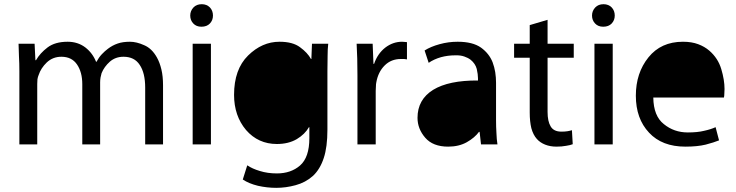

<svg xmlns="http://www.w3.org/2000/svg" viewBox="-20 -695 3543 924"><path d="M73.2 0V-352.5C73.2 -378.6 72.6 -402 71.3 -422.9L69.3 -484.4H146.5L150.4 -405.3H153.3C166.3 -428.1 184.9 -448.6 209 -466.8C233.1 -485 265.3 -494.1 305.7 -494.1C338.2 -494.1 366.5 -485 390.6 -466.8C414.1 -448.6 431.3 -425.5 442.4 -397.5H444.3C451.5 -411.1 460 -423.2 469.7 -433.6C479.5 -444 489.3 -452.8 499 -460C513.3 -471 529 -479.5 545.9 -485.4C562.2 -491.2 582 -494.1 605.5 -494.1C626.3 -494.1 649.1 -488.6 673.8 -477.5C698.6 -467.1 719.1 -447.3 735.4 -418C744.5 -401.7 751.6 -382.5 756.8 -360.4C762 -338.9 764.6 -313.5 764.6 -284.2V0H678.7V-273.4C678.7 -320.3 669.9 -356.8 652.3 -382.8C635.4 -408.9 609.4 -421.9 574.2 -421.9C548.8 -421.9 527 -414.1 508.8 -398.4C490.6 -382.2 477.2 -363.6 468.8 -342.8C466.8 -336.3 465.2 -329.4 463.9 -322.3C462.6 -314.5 461.9 -306.6 461.9 -298.8V0H376V-290C376 -328.5 367.5 -360 350.6 -384.8C333.7 -409.5 308.6 -421.9 275.4 -421.9C248 -421.9 224.6 -412.8 205.1 -394.5C186.2 -376.3 173.2 -356.1 166 -334C163.4 -328.1 161.5 -321.3 160.2 -313.5C159.5 -306.3 159.2 -298.8 159.2 -291V0Z M995.1 0H907.2V-484.4H995.1ZM951.2 -674.8C966.8 -674.8 979.8 -669.6 990.2 -659.2C1000 -648.8 1004.9 -635.7 1004.9 -620.1C1004.9 -605.1 1000 -592.4 990.2 -582C980.5 -571.6 966.8 -566.4 949.2 -566.4C932.9 -566.4 919.9 -571.6 910.2 -582C900.4 -592.4 895.5 -605.1 895.5 -620.1C895.5 -635.1 900.7 -648.1 911.1 -659.2C920.9 -669.6 934.2 -674.8 951.2 -674.8Z M1555.7 -351.6V-71.3C1555.7 -15.3 1549.8 30.3 1538.1 65.4C1526.4 101.2 1509.1 129.9 1486.3 151.4C1462.2 172.9 1434.2 187.8 1402.3 196.3C1371.1 204.8 1340.2 209 1309.6 209C1280.3 209 1251 205.7 1221.7 199.2C1192.4 192.1 1168 182 1148.4 168.9C1158.2 139 1165.4 116.2 1169.9 100.6C1186.2 111.7 1206.4 120.8 1230.5 127.9C1255.2 135.7 1282.6 139.6 1312.5 139.6C1357.4 139.6 1394.5 127 1423.8 101.6C1453.8 75.5 1468.8 31.6 1468.8 -30.3V-83H1466.8C1453.8 -60.2 1434.2 -41 1408.2 -25.4C1381.5 -9.8 1349.6 -2 1312.5 -2C1252.6 -2 1203.1 -24.4 1164.1 -69.3C1125.7 -114.9 1106.4 -171.2 1106.4 -238.3C1106.4 -320.3 1128.9 -383.5 1173.8 -427.7C1218.8 -472 1269.2 -494.1 1325.2 -494.1C1367.5 -494.1 1400.4 -485.4 1423.8 -467.8C1447.9 -450.2 1465.5 -431.3 1476.6 -411.1H1478.5C1479.8 -447.6 1480.8 -472 1481.4 -484.4H1559.6C1557.6 -467.4 1556.6 -448.2 1556.6 -426.8C1556 -405.9 1555.7 -380.9 1555.7 -351.6Z M1700.2 0V-333C1700.2 -361.7 1699.9 -388.3 1699.2 -413.1C1698.6 -437.8 1697.6 -461.6 1696.3 -484.4H1773.4L1777.3 -387.7H1780.3C1791.3 -420.2 1809.2 -446.3 1834 -465.8C1858.7 -484.7 1885.7 -494.1 1915 -494.1C1919.6 -494.1 1923.8 -493.8 1927.7 -493.2C1931 -493.2 1934.6 -492.8 1938.5 -492.2V-409.2C1934.6 -409.8 1930 -410.5 1924.8 -411.1H1909.2C1877.9 -411.1 1851.9 -400.7 1831.1 -379.9C1810.2 -359 1796.9 -332 1791 -298.8C1789.7 -293 1789.1 -286.5 1789.1 -279.3C1788.4 -272.1 1788.1 -265 1788.1 -257.8V0Z M2367.2 -296.9V-116.2C2367.2 -95.4 2367.8 -74.9 2369.1 -54.7C2369.8 -34.5 2371.4 -16.3 2374 0H2294.9C2291.7 -30.6 2289.4 -50.8 2288.1 -60.5H2285.2C2271.5 -41.7 2252 -25.1 2226.6 -10.7C2201.2 3.6 2171.2 10.7 2136.7 10.7C2087.9 10.7 2051.1 -3.6 2026.4 -32.2C2001.6 -60.9 1989.3 -92.8 1989.3 -127.9C1989.3 -186.5 2014.3 -231.4 2064.5 -262.7C2114.6 -293.3 2186.5 -308.3 2280.3 -307.6V-318.4C2280.3 -330.7 2278.3 -345.7 2274.4 -363.3C2269.9 -380.2 2260.1 -394.9 2245.1 -407.2C2236.7 -413.7 2226.6 -418.9 2214.8 -422.9C2202.5 -427.4 2187.5 -429.4 2169.9 -428.7C2147.1 -428.7 2124.7 -425.8 2102.5 -419.9C2079.8 -413.4 2059.9 -404.3 2043 -392.6C2033.9 -419.3 2027.3 -439.1 2023.4 -452.1C2043 -464.5 2067.1 -474.6 2095.7 -482.4C2123.7 -490.2 2152.7 -494.1 2182.6 -494.1C2230.8 -494.1 2268.2 -484.7 2294.9 -465.8C2321 -446.9 2339.5 -423.5 2350.6 -395.5C2356.4 -379.9 2360.7 -363.9 2363.3 -347.7C2365.9 -330.7 2367.2 -313.8 2367.2 -296.9Z M2529.3 -574.2C2572.3 -587.2 2600.9 -595.7 2615.2 -599.6V-484.4H2741.2V-417H2615.2V-156.2C2615.2 -126.3 2620.1 -103.2 2629.9 -86.9C2639.6 -70 2656.9 -61.5 2681.6 -61.5C2693.4 -61.5 2703.1 -62.2 2710.9 -63.5C2718.8 -64.8 2725.9 -66.4 2732.4 -68.4C2734.4 -38.4 2735.7 -16 2736.3 -1C2727.9 2.3 2717.1 4.9 2704.1 6.8C2690.4 9.4 2675.1 10.7 2658.2 10.7C2638 10.7 2619.8 7.5 2603.5 1C2587.2 -5.5 2573.9 -14.6 2563.5 -26.4C2551.8 -39.4 2543 -56.6 2537.1 -78.1C2531.9 -99.6 2529.3 -124.7 2529.3 -153.3V-417H2454.1V-484.4H2529.3Z M2928.7 0H2840.8V-484.4H2928.7ZM2884.8 -674.8C2900.4 -674.8 2913.4 -669.6 2923.8 -659.2C2933.6 -648.8 2938.5 -635.7 2938.5 -620.1C2938.5 -605.1 2933.6 -592.4 2923.8 -582C2914.1 -571.6 2900.4 -566.4 2882.8 -566.4C2866.5 -566.4 2853.5 -571.6 2843.8 -582C2834 -592.4 2829.1 -605.1 2829.1 -620.1C2829.1 -635.1 2834.3 -648.1 2844.7 -659.2C2854.5 -669.6 2867.8 -674.8 2884.8 -674.8Z M3463.9 -225.6H3124C3124.7 -166.3 3141.6 -123.7 3174.8 -97.7C3207.4 -71 3245.8 -57.6 3290 -57.6C3321.3 -57.6 3347.3 -60.2 3368.2 -65.4C3389.6 -70 3408.2 -75.8 3423.8 -83L3440.4 -19.5C3424.8 -13 3403.3 -6.2 3376 1C3349.3 7.5 3316.7 10.7 3278.3 10.7C3203.5 10.7 3145.2 -11.7 3103.5 -56.6C3061.2 -101.6 3040 -160.8 3040 -234.4C3040 -307.3 3060.2 -368.8 3100.6 -418.9C3141 -469.1 3196.3 -494.1 3266.6 -494.1C3294.6 -494.1 3319 -490.2 3339.8 -482.4C3360.7 -474.6 3378.6 -464.2 3393.6 -451.2C3421.5 -427.1 3440.8 -397.5 3451.2 -362.3C3461.6 -327.8 3466.8 -295.9 3466.8 -266.6C3466.8 -258.1 3466.5 -250.3 3465.8 -243.2C3465.8 -236.7 3465.2 -230.8 3463.9 -225.6Z"/></svg>

Font: ImmaginiFont
Style: Regular
Weight: 400
Version: Version 1.0